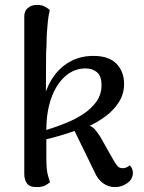

<svg xmlns="http://www.w3.org/2000/svg" viewBox="-20 -751 587 783"><path d="M130 12Q100 12 89.5 -3.5Q79 -19 79 -42V-681Q78 -705 93 -718Q108 -731 131 -731Q151 -731 164 -723.5Q177 -716 183 -710Q177 -684 175 -662Q173 -640 171.5 -620.5Q170 -601 170 -580.5Q170 -560 168 -537L167 -350L161 -358Q175 -408 202.5 -444.5Q230 -481 270 -502Q310 -523 361 -523Q424 -523 455 -491Q486 -459 486 -409Q486 -368 465.5 -335.5Q445 -303 413.5 -279Q382 -255 346 -238Q359 -233 368.5 -221.5Q378 -210 388 -195L441 -101Q452 -82 459.5 -73.5Q467 -65 481 -65Q486 -65 494 -67.5Q502 -70 509 -77Q516 -70 519 -62Q522 -54 522 -46Q522 -21 499.5 -4.5Q477 12 449 12Q422 12 400 -4Q378 -20 365 -51L284 -217Q253 -206 223.5 -197.5Q194 -189 169 -183Q169 -140 169 -111.5Q169 -83 170.5 -65.5Q172 -48 175.5 -35.5Q179 -23 184 -8Q176 -1 163.5 5.5Q151 12 130 12ZM169 -221Q209 -233 249.5 -249.5Q290 -266 322.5 -288Q355 -310 374.5 -338.5Q394 -367 394 -404Q394 -441 375.5 -456.5Q357 -472 329 -472Q282 -472 245.5 -439.5Q209 -407 189 -350.5Q169 -294 169 -221Z"/></svg>

Font: Arima Thin Medium
Style: Regular
Weight: 500
Version: Version 1.100